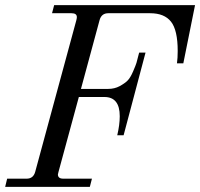

<svg xmlns="http://www.w3.org/2000/svg" viewBox="-30 -732 784 752"><path d="M321.8 0H-9.8L-2 -32.2H74.2Q100.6 -32.2 107.9 -59.1L269 -652.8Q271 -660.6 271 -665Q271 -680.2 250 -680.2H173.8L182.1 -711.9H733.9L688 -483.9H663.1Q666 -504.9 666 -532.2Q666 -613.8 639.9 -647Q613.8 -680.2 558.1 -680.2H394Q367.2 -680.2 359.9 -652.8L287.1 -383.8H394Q418.5 -383.8 438.5 -394.5Q458.5 -405.3 469.5 -416.3Q480.5 -427.2 491.2 -452.1Q502 -477.1 504.6 -486.1Q507.3 -495.1 513.7 -521Q514.6 -524.4 515.1 -525.9H540L454.1 -202.1H429.2Q439 -243.2 439 -276.9Q439 -352.1 378.9 -352.1H278.8L199.2 -59.1Q196.8 -49.3 196.8 -48.8Q196.8 -32.2 217.8 -32.2H330.1Z"/></svg>

Font: Flanker Steampunk
Style: Italic
Weight: 400
Italic angle: -12°
Designer: Alexey Kryukov, Leonardo Di Lena
Foundry: Alexey Kryukov, Leonardo Di Lena
Version: 1.210